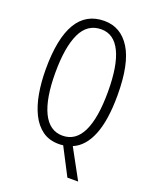

<svg xmlns="http://www.w3.org/2000/svg" viewBox="-163 -813 856 1073"><g transform="rotate(20 265.5 -277.0)"><path d="M479 -358Q479 -209 443.5 -121.5Q408 -34 341 -6L437 170H373L289 8Q282 9 275.5 9.5Q269 10 263 10Q205 10 165 -19Q125 -48 100 -99Q75 -150 63.5 -216.5Q52 -283 52 -359Q52 -724 269 -724Q367 -724 423 -634.5Q479 -545 479 -358ZM109 -359Q109 -204 149 -122.5Q189 -41 266 -41Q344 -41 383 -121.5Q422 -202 422 -358Q422 -514 383 -594Q344 -674 269 -674Q186 -674 147.5 -592Q109 -510 109 -359Z"/></g></svg>

Font: Noto Sans Telugu ExtraCondensed Light
Style: Regular
Weight: 300
Width: 2
Designer: Jelle Bosma - Monotype Design Team
Foundry: Monotype Imaging Inc.
Version: Version 2.005; ttfautohint (v1.8.4.7-5d5b)